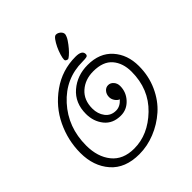

<svg xmlns="http://www.w3.org/2000/svg" viewBox="-225 -957 1108 1108"><g transform="rotate(-45 329.0 -402.5)"><path d="M378 -345Q378 -367 391 -382.5Q404 -398 423 -398Q442 -398 455.5 -382.5Q469 -367 469 -345Q469 -295 434.5 -258Q400 -221 351 -221Q286 -221 250.5 -265Q215 -309 215 -371Q215 -460 275.5 -512Q336 -564 422 -564Q519 -564 573 -503.5Q627 -443 627 -350Q627 -269 595.5 -199.5Q564 -130 512.5 -84.5Q461 -39 397.5 -13.5Q334 12 269 12Q154 12 93.5 -57.5Q33 -127 33 -234Q33 -336 77.5 -429.5Q122 -523 209.5 -585Q297 -647 406 -647Q459 -647 459 -616Q459 -604 449 -601Q439 -598 414 -598Q276 -598 181.5 -494Q87 -390 87 -241Q87 -148 134 -90Q181 -32 271 -32Q384 -32 479 -123.5Q574 -215 574 -357Q574 -427 536.5 -471Q499 -515 419 -515Q352 -515 307.5 -475.5Q263 -436 263 -367Q263 -323 286.5 -292Q310 -261 352 -261Q385 -261 413 -292Q399 -297 388.5 -312.5Q378 -328 378 -345ZM416 -817Q431 -817 443.5 -806Q456 -795 456 -781Q453 -764 440 -744.5Q427 -725 412 -707.5Q397 -690 383.5 -678.5Q370 -667 365 -667Q360 -667 353.5 -670.5Q347 -674 347 -682Q347 -694 354 -717Q361 -740 371.5 -762Q382 -784 394 -800.5Q406 -817 416 -817Z"/></g></svg>

Font: Bonbon
Style: Regular
Weight: 400
Designer: Ksenia Erulevich
Foundry: Cyreal (www.cyreal.org)
Version: Version 1.000